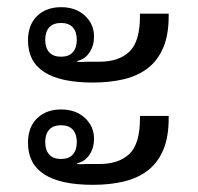

<svg xmlns="http://www.w3.org/2000/svg" viewBox="-20 -534 553 535"><path d="M239 -304Q58 -304 58 -421Q58 -465 83.5 -489.5Q109 -514 150 -514Q191 -514 216.5 -490.5Q242 -467 242 -432Q242 -407 229.5 -388Q217 -369 195 -364V-362Q203 -361 209.5 -361.5Q216 -362 221 -362H257Q311 -362 340.5 -390Q370 -418 370 -489V-496H450V-489Q450 -437 435 -401.5Q420 -366 392.5 -344.5Q365 -323 326 -313.5Q287 -304 239 -304ZM239 -19Q58 -19 58 -136Q58 -180 83.5 -204.5Q109 -229 150 -229Q191 -229 216.5 -205.5Q242 -182 242 -147Q242 -122 229.5 -103Q217 -84 195 -79V-77Q203 -76 209.5 -76.5Q216 -77 221 -77H257Q311 -77 340.5 -105Q370 -133 370 -204V-211H450V-204Q450 -152 435 -116.5Q420 -81 392.5 -59.5Q365 -38 326 -28.5Q287 -19 239 -19ZM150 -376Q172 -376 183 -388.5Q194 -401 194 -423Q194 -445 183 -457.5Q172 -470 150 -470Q128 -470 117 -457.5Q106 -445 106 -423Q106 -401 117 -388.5Q128 -376 150 -376ZM150 -91Q172 -91 183 -103.5Q194 -116 194 -138Q194 -160 183 -172.5Q172 -185 150 -185Q128 -185 117 -172.5Q106 -160 106 -138Q106 -116 117 -103.5Q128 -91 150 -91Z"/></svg>

Font: IBM Plex Sans Thai Looped
Style: Regular
Weight: 400
Designer: Mike Abbink, Paul van der Laan, Pieter van Rosmalen, Ben Mitchell, Mark Frömberg
Foundry: Bold Monday
Version: Version 1.1